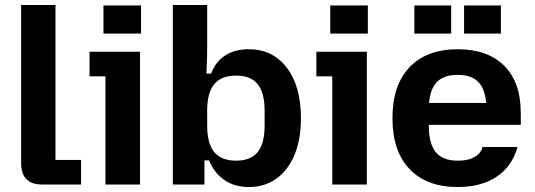

<svg xmlns="http://www.w3.org/2000/svg" viewBox="-20 -742 2151 772"><path d="M150 0Q65 0 65 -86V-722H203V-99H306V0Z M404 0V-435H340V-534H543V0ZM396 -607V-720H547V-607Z M981 10Q922 10 881 -19Q840 -48 821 -97H802V0H675V-722H813V-561Q813 -538.3 812.5 -511.6Q812 -485 810 -446H829Q846 -493 884.5 -518.5Q923 -544 981 -544Q1076 -544 1133 -470Q1190 -396 1190 -266.6Q1190 -181 1164 -119Q1138 -57 1091 -23.5Q1044 10 981 10ZM929.3 -96Q988 -96 1016 -130.4Q1044 -164.8 1044 -237V-297Q1044 -369.2 1016 -403.6Q988 -438 929.3 -438Q870 -438 841.5 -403.6Q813 -369.2 813 -297V-237Q813 -164.8 841.5 -130.4Q870 -96 929.3 -96Z M1316 0V-435H1252V-534H1455V0ZM1308 -607V-720H1459V-607Z M1820 10Q1696 10 1627 -62Q1558 -134 1558 -267Q1558 -400 1627 -472Q1696 -544 1820 -544Q1941 -544 2007.5 -477.5Q2074 -411 2074 -287V-240H1646V-328H2027L1936 -274V-300Q1936 -373 1908 -407Q1880 -441 1820 -441Q1760 -441 1732 -407Q1704 -373 1704 -300V-238Q1704 -165 1732 -130.5Q1760 -96 1820 -96Q1857 -96 1878.5 -106Q1900 -116 1909.5 -128.5Q1919 -141 1919 -147V-151H2061Q2039 -73 1977 -31.5Q1915 10 1820 10ZM1646 -607V-720H1794V-607ZM1846 -607V-720H1994V-607Z"/></svg>

Font: Mozilla Text ExtraLight
Style: Regular
Weight: 200
Designer: Studio DRAMA
Foundry: Studio DRAMA
Version: Version 1.000